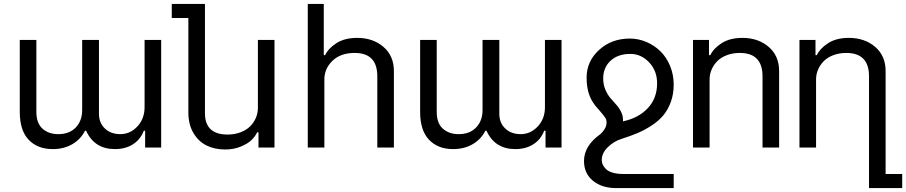

<svg xmlns="http://www.w3.org/2000/svg" viewBox="-20 -747 4587 972"><path d="M711.9 -544.9H795.9V0H714.8V-85H708Q690.9 -40.5 652.8 -16.4Q614.7 7.8 562 7.8Q458 7.8 416 -85H410.2Q388.7 -42 346.2 -17.1Q303.7 7.8 247.1 7.8Q169.9 7.8 125 -39.6Q80.1 -86.9 80.1 -180.2V-544.9H164.1V-180.2Q164.1 -123.5 195.1 -95.7Q226.1 -67.9 274.9 -67.9Q331.5 -67.9 363.8 -101.8Q396 -135.7 396 -189.9V-544.9H481V-170.9Q481 -125 511 -96.4Q541 -67.9 588.9 -67.9Q639.2 -67.9 675.5 -106.9Q711.9 -146 711.9 -204.1Z M1285.6 -544.9H1369.6V0H1288.6V-77.1H1281.7Q1272.5 -57.1 1254.2 -38.8Q1235.8 -20.5 1200 -5.4Q1164.1 9.8 1119.6 9.8Q1066.9 9.8 1025.6 -10.5Q984.4 -30.8 959 -74Q933.6 -117.2 933.6 -178.2V-655.8H849.6V-727.1H1017.6V-173.8Q1017.6 -65.9 1132.3 -65.9Q1168.5 -65.9 1198.2 -77.4Q1228 -88.9 1246.8 -107.9Q1265.6 -127 1275.6 -150.9Q1285.6 -174.8 1285.6 -200.2Z M1622.1 -345.2V0H1538.1V-727.1H1619.1V-467.8H1626Q1641.1 -501 1682.6 -528.1Q1724.1 -555.2 1788.1 -555.2Q1868.2 -555.2 1921.1 -509.8Q1974.1 -464.4 1974.1 -387.2V0H1890.1V-360.8Q1890.1 -479 1775.4 -479Q1704.1 -479 1663.1 -439.2Q1622.1 -399.4 1622.1 -345.2Z M2738.8 -544.9H2822.8V0H2741.7V-85H2734.9Q2717.8 -40.5 2679.7 -16.4Q2641.6 7.8 2588.9 7.8Q2484.9 7.8 2442.9 -85H2437Q2415.5 -42 2373 -17.1Q2330.6 7.8 2273.9 7.8Q2196.8 7.8 2151.9 -39.6Q2106.9 -86.9 2106.9 -180.2V-544.9H2190.9V-180.2Q2190.9 -123.5 2221.9 -95.7Q2252.9 -67.9 2301.8 -67.9Q2358.4 -67.9 2390.6 -101.8Q2422.9 -135.7 2422.9 -189.9V-544.9H2507.8V-170.9Q2507.8 -125 2537.8 -96.4Q2567.9 -67.9 2615.7 -67.9Q2666 -67.9 2702.4 -106.9Q2738.8 -146 2738.8 -204.1Z M3133.8 -132.8Q3211.9 -148.9 3259.3 -199.2Q3306.6 -249.5 3306.6 -325.2Q3306.6 -388.7 3266.1 -431.4Q3225.6 -474.1 3171.4 -474.1Q3108.4 -474.1 3071 -439.5Q3033.7 -404.8 3033.7 -350.1Q3033.7 -319.3 3044.4 -293.7Q3055.2 -268.1 3070.3 -250.5Q3085.4 -232.9 3100.6 -216.1Q3115.7 -199.2 3125.5 -178.2Q3135.3 -157.2 3133.8 -132.8ZM2936.5 67.9Q2936.5 -9.3 3020.5 -68.8Q3045.9 -93.8 3049.6 -115Q3053.2 -136.2 3045.2 -149.2Q3037.1 -162.1 3014.2 -188.5Q3009.8 -193.4 3007.8 -195.8Q2977.1 -228 2963.4 -265.9Q2949.7 -303.7 2949.7 -354Q2949.7 -436.5 3012.7 -494.1Q3075.7 -551.8 3168.5 -551.8Q3211.9 -551.8 3252.2 -534.7Q3292.5 -517.6 3323.2 -487.5Q3354 -457.5 3372.3 -413.3Q3390.6 -369.1 3390.6 -318.8Q3390.6 -270.5 3376 -230.7Q3361.3 -190.9 3338.1 -163.1Q3314.9 -135.3 3279.1 -111.8Q3243.2 -88.4 3208 -73.5Q3172.9 -58.6 3126.5 -43.9Q3088.4 -32.2 3057.4 -2.2Q3026.4 27.8 3026.4 63Q3026.4 74.7 3031.2 85.9Q3036.1 97.2 3047.4 108.6Q3058.6 120.1 3081.5 127Q3104.5 133.8 3135.7 133.8H3390.6V205.1H3098.6Q3026.9 205.1 2981.7 168Q2936.5 130.9 2936.5 67.9Z M3572.3 -345.2V0H3488.3V-544.9H3569.3V-467.8H3576.2Q3591.3 -501 3632.8 -528.1Q3674.3 -555.2 3738.3 -555.2Q3818.4 -555.2 3871.3 -509.8Q3924.3 -464.4 3924.3 -387.2V0H3840.3V-360.8Q3840.3 -479 3725.1 -479Q3689 -479 3659.2 -467.5Q3629.4 -456.1 3610.8 -437Q3592.3 -418 3582.3 -394.3Q3572.3 -370.6 3572.3 -345.2Z M4111.3 -345.2V0H4027.3V-544.9H4108.4V-467.8H4115.2Q4130.4 -501 4171.9 -528.1Q4213.4 -555.2 4277.3 -555.2Q4357.4 -555.2 4410.4 -509.8Q4463.4 -464.4 4463.4 -387.2V133.8H4547.4V205.1H4379.4V-360.8Q4379.4 -479 4264.2 -479Q4228 -479 4198.2 -467.5Q4168.5 -456.1 4149.9 -437Q4131.3 -418 4121.3 -394.3Q4111.3 -370.6 4111.3 -345.2Z"/></svg>

Font: Telcell.Market
Style: Regular
Weight: 400
Designer: Rasmus Andersson, Sedrak Mkrtchyan
Version: Version 3.019;git-0a5106e0b